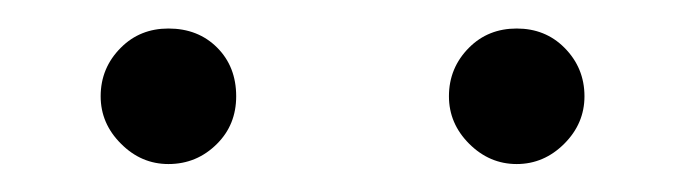

<svg xmlns="http://www.w3.org/2000/svg" viewBox="-20 -736 484 136"><path d="M99.3 -715.8Q79.2 -715.8 65.7 -702.3Q51.3 -688 51.3 -667.8Q51.3 -648.5 65.7 -634.2Q80 -619.8 99.3 -619.8Q119.5 -619.8 133.8 -634.2Q147.3 -647.7 147.3 -667.8Q147.3 -688.8 133.8 -702.3Q120.3 -715.8 99.3 -715.8ZM346 -715.8Q325.8 -715.8 312.3 -702.3Q298 -688 298 -667.8Q298 -648.5 312.3 -634.2Q326.7 -619.8 346 -619.8Q365.3 -619.8 379.7 -634.2Q394 -648.5 394 -667.8Q394 -688 379.7 -702.3Q366.2 -715.8 346 -715.8Z"/></svg>

Font: Unageo Variable
Style: Regular
Weight: 300
Designer: Richard Sepsi
Foundry: Richard Sepsi
Version: Version 2.200